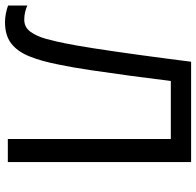

<svg xmlns="http://www.w3.org/2000/svg" viewBox="-28 -726 765 748"><g transform="rotate(90 354.0 -351.5)"><path d="M611 0H521V-635H295Q286 -561 275 -479.5Q264 -398 253 -324Q242 -250 231 -198Q218 -131 199 -84Q180 -37 148.5 -13Q117 11 66 11Q49 11 31.5 7.5Q14 4 1 -1V-76Q12 -71 26 -67.5Q40 -64 56 -64Q86 -64 103.5 -88.5Q121 -113 131 -149.5Q141 -186 148 -222Q156 -260 167.5 -333.5Q179 -407 192.5 -505Q206 -603 220 -714H611Z"/></g></svg>

Font: Noto IKEA Simplified Chinese
Style: Regular
Weight: 400
Designer: Monotype Design Team
Foundry: Monotype Imaging Inc.
Version: Version 1.100